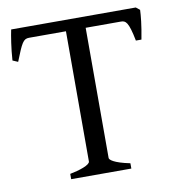

<svg xmlns="http://www.w3.org/2000/svg" viewBox="-72 -681 695 748"><g transform="rotate(-10 275.0 -307.5)"><path d="M308 -56V-571H447C466 -571 477 -565 492 -488H514C525 -545 528 -580 529 -603L514 -615H21C16 -591 8 -543 5 -495L26 -486C54 -557 61 -571 84 -571H230V-56C230 -42 187 -28 150 -21V0H388V-21C324 -34 308 -49 308 -56Z"/></g></svg>

Font: Temporarium
Style: Regular
Weight: 400
Version: Version 1.1